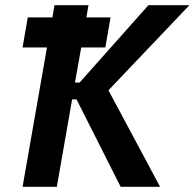

<svg xmlns="http://www.w3.org/2000/svg" viewBox="-20 -720 750 740"><path d="M445 0H597L398 -372L710 -700H552L287 -402H269L293 -537H386L406 -653H313L321 -700H190L182 -653H87L67 -537H161L67 0H199L258 -337H275Z"/></svg>

Font: Fixel Text 20240404 SemiBold
Style: Italic
Weight: 600
Width: 4
Italic angle: -10°
Designer: AlfaBravo + MacPaw
Foundry: Kyrylo Tkachov, Marchela Mozhyna, Serhii Makarenko, Maria Weinstein, Zakhar Kryvoshyya
Version: Version 1.211;Glyphs 3.2 (3225)